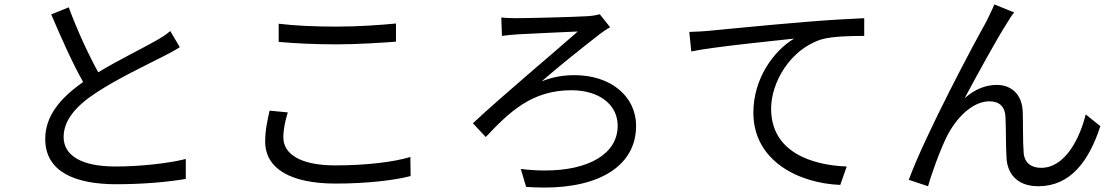

<svg xmlns="http://www.w3.org/2000/svg" viewBox="-20 -808 5040 866"><path d="M748 -668C727 -650 706 -637 677 -621C623 -590 516 -538 423 -482C380 -560 330 -667 290 -775L211 -743C257 -635 309 -519 355 -438C249 -364 184 -283 184 -181C184 -33 319 23 505 23C629 23 743 12 818 -1V-91C741 -71 609 -57 501 -57C345 -57 267 -108 267 -190C267 -265 322 -330 414 -390C511 -454 649 -519 715 -553C744 -568 769 -581 791 -595Z M1237 -619C1316 -612 1400 -608 1499 -608C1590 -608 1699 -615 1766 -620V-702C1695 -695 1594 -688 1499 -688C1400 -688 1309 -692 1237 -701ZM1196 -309C1187 -268 1176 -222 1176 -170C1176 -46 1293 20 1494 20C1635 20 1761 5 1832 -14L1831 -100C1756 -77 1629 -62 1492 -62C1334 -62 1258 -114 1258 -188C1258 -225 1266 -261 1278 -301Z M2241 -729 2244 -646C2264 -649 2290 -651 2312 -653C2361 -656 2525 -663 2586 -666C2501 -590 2251 -381 2113 -252L2171 -190C2276 -301 2377 -401 2557 -401C2684 -401 2766 -335 2766 -241C2766 -113 2634 -39 2438 -39C2404 -39 2367 -41 2329 -46L2353 35C2382 37 2409 38 2435 38C2691 38 2849 -65 2849 -240C2849 -376 2732 -469 2572 -469C2526 -469 2478 -463 2423 -441C2496 -505 2615 -600 2689 -657C2699 -664 2719 -679 2732 -685L2685 -744C2670 -739 2647 -736 2630 -735C2567 -731 2360 -726 2308 -726C2281 -726 2259 -727 2241 -729Z M3089 -664 3098 -576C3205 -598 3475 -624 3562 -634C3471 -580 3378 -455 3378 -300C3378 -79 3587 19 3770 26L3799 -57C3638 -63 3458 -124 3458 -318C3458 -435 3543 -585 3684 -630C3735 -645 3822 -646 3878 -646V-726C3812 -723 3719 -718 3611 -709C3429 -694 3242 -675 3177 -669C3158 -667 3127 -665 3089 -664Z M4554 -752 4465 -788C4453 -759 4440 -735 4429 -711C4375 -616 4152 -197 4079 3L4166 32C4179 -17 4221 -134 4251 -193C4290 -271 4363 -351 4443 -351C4488 -351 4513 -326 4515 -282C4518 -229 4516 -152 4520 -94C4523 -36 4558 32 4663 32C4807 32 4891 -79 4943 -239L4877 -292C4851 -187 4786 -51 4676 -51C4633 -51 4600 -72 4597 -121C4593 -169 4595 -245 4593 -304C4590 -382 4542 -425 4476 -425C4429 -425 4379 -408 4331 -365C4382 -461 4478 -636 4522 -704C4533 -723 4545 -741 4554 -752Z"/></svg>

Font: Noto Sans KR Regular
Style: Regular
Weight: 400
Designer: Ryoko NISHIZUKA  (kana & ideographs); Paul D. Hunt (Latin, Greek & Cyrillic); Wenlong ZHANG  (bopomofo); Sandoll Communi
Foundry: Adobe Systems Incorporated
Version: Version 1.004;PS 1.004;hotconv 1.0.82;makeotf.lib2.5.63406